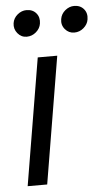

<svg xmlns="http://www.w3.org/2000/svg" viewBox="-54 -786 457 822"><g transform="rotate(-5 175.0 -375.5)"><path d="M31.2 0 122.2 -545.5H206L115.1 0ZM287.6 -637.8Q263.8 -637.8 248 -656.4Q232.2 -675.1 236.5 -700.3Q240.1 -722.3 257.8 -736.9Q275.6 -751.4 296.2 -751.4Q322.8 -751.4 337.9 -733.5Q353 -715.6 348.7 -688.9Q345.5 -668 327.9 -652.9Q310.4 -637.8 287.6 -637.8ZM83.1 -637.8Q59.7 -637.8 44 -656.8Q28.4 -675.8 32 -700.3Q35.2 -721.9 52.9 -736.7Q70.7 -751.4 91.6 -751.4Q118.3 -751.4 133.3 -733.5Q148.4 -715.6 144.2 -688.9Q141 -668 123.4 -652.9Q105.8 -637.8 83.1 -637.8Z"/></g></svg>

Font: Karasuma Gothic
Style: Italic
Weight: 400
Italic angle: -9.39999°
Designer: Rasmus Andersson / Ryoko Nishizuka
Foundry: Genbu
Version: Version 1.00